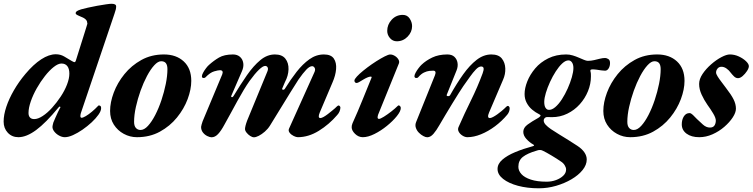

<svg xmlns="http://www.w3.org/2000/svg" viewBox="-22 -727 4065 1037"><path d="M77.4 14Q42.6 14 20.1 -10.1Q-2.4 -34.2 -2.4 -70.3Q-2.4 -106.7 12.1 -150Q26.5 -193.3 53 -239.2Q79.4 -285.2 115.4 -327.8Q158.5 -379.2 200.6 -406.6Q242.6 -433.9 279.5 -433.9Q304 -433.9 324.3 -422.2Q344.6 -410.5 364.4 -398.3Q371.5 -394.3 374.8 -392.8Q378.1 -391.3 381 -391.3Q384.9 -391.3 387.7 -399.9L435 -550.3Q442.7 -574.4 445.7 -584.8Q448.7 -595.3 449.6 -597.6Q450.5 -599.9 449.7 -600.6Q448.8 -601.3 448.8 -604.8Q448.8 -614.9 439.2 -623.5Q429.5 -632 408.5 -639.7Q395.6 -645.2 391.2 -648.4Q386.7 -651.5 386.7 -655.3Q386.7 -662.3 393.1 -666.7Q399.5 -671.1 416.6 -676.6Q429.2 -680.2 452.9 -685.6Q476.6 -691 503.1 -695.8Q529.6 -700.5 550.9 -703.6Q572.2 -706.6 580.2 -706.6Q605.3 -706.6 605.3 -692.6Q605.3 -684.4 603.5 -676.4Q601.6 -668.4 596.4 -653.2L414.7 -116Q413.5 -111.3 412.8 -107.5Q412.1 -103.7 412.1 -100.6Q412.1 -90.9 418.8 -90.9Q426 -90.9 441.6 -100Q457.1 -109.1 474.7 -123.9Q492.3 -138.6 506.9 -154.2Q509.7 -157.2 510.1 -157.3Q510.5 -157.5 511.6 -157.5Q524.6 -157.5 524.2 -143Q524.2 -127.9 509.9 -107.6Q495.6 -87.3 473.1 -66.3Q450.6 -45.4 424 -26.9Q397.3 -8.5 372.2 2.8Q347 14 328.3 14Q313.2 14 297.4 5.4Q281.7 -3.1 271.5 -16.1Q261.3 -29 261.3 -41.7Q261.3 -47.5 266.1 -65.2Q270.6 -76.2 277.5 -91.9Q284.3 -107.6 291.1 -121.8Q297.9 -136.1 301.9 -143.1Q305.8 -150.1 303 -141.9Q305.8 -149.1 302.1 -151Q298.4 -152.8 293.7 -146.2Q225.5 -63.3 173.1 -24.6Q120.7 14 77.4 14ZM162.8 -83.8Q183.2 -83.8 208.6 -100.5Q234.1 -117.1 259 -144.7Q284 -172.3 305.5 -204.7Q327.1 -237.1 339.8 -270Q352.6 -302.8 352.6 -329.3Q352.6 -355.8 341.6 -369.9Q330.7 -383.9 309.9 -383.9Q291.9 -383.9 268.2 -365.2Q244.5 -346.5 220.7 -316.2Q196.8 -285.9 176.7 -250.4Q156.5 -214.9 144.3 -179.4Q132 -144 132 -116.9Q132 -100.7 140 -92.3Q147.9 -83.8 162.8 -83.8Z M717.7 14Q679.8 14 646.5 -4.1Q613.2 -22.1 592.9 -53.8Q572.6 -85.6 572.6 -127.7Q572.6 -173.9 592.3 -226.7Q612.1 -279.6 650 -326.5Q687.9 -373.3 741.7 -403.1Q795.4 -432.9 863.5 -432.9Q929.9 -432.9 970.5 -395.2Q1011.1 -357.5 1011.1 -290.3Q1011.1 -244.4 991.5 -191.8Q971.8 -139.1 933.8 -92.3Q895.8 -45.5 841.5 -15.8Q787.2 14 717.7 14ZM737 -25Q756.9 -25 777.3 -47.3Q797.7 -69.5 816.5 -105.9Q835.3 -142.4 850 -186.3Q864.6 -230.1 873.5 -274Q882.3 -317.9 882.3 -353.5Q882.3 -374.6 874.2 -385.5Q866.1 -396.3 848.3 -396.3Q831.1 -396.3 811.1 -374.4Q791.1 -352.6 771.9 -316.5Q752.7 -280.4 737.1 -236.8Q721.6 -193.2 711.9 -149.4Q702.2 -105.7 702.2 -69Q702.2 -46.6 712.1 -35.8Q721.9 -25 737 -25Z M1120.6 14.5Q1111.5 14.5 1097.7 7.9Q1083.8 1.3 1073.9 -11.5Q1064.1 -24.2 1064.1 -41.7Q1064.9 -46.7 1066.9 -54.6Q1068.9 -62.6 1072.3 -71.7L1178.2 -325Q1182.4 -335.5 1179.5 -341.7Q1176.5 -347.8 1166.2 -347.8Q1156.1 -347.8 1134.7 -341.6Q1113.2 -335.4 1088.4 -310Q1084.4 -305.2 1076.6 -305.7Q1068.9 -306.2 1068.5 -314.8Q1068.5 -322.5 1075 -334.4Q1081.5 -346.4 1090.9 -358.8Q1100.4 -371.3 1107.6 -377.1Q1132.8 -399.8 1160.9 -416.2Q1189 -432.7 1236.2 -432.9Q1259.2 -432.9 1273.9 -420.2Q1288.6 -407.5 1291.9 -386.4Q1295.1 -365.4 1284.6 -342L1227.6 -210.4Q1224.6 -203.4 1229.9 -202.4Q1235.3 -201.4 1239.1 -208Q1276.3 -269.9 1311.7 -320.8Q1347.1 -371.7 1384.1 -402.3Q1421 -432.9 1462.8 -432.9Q1501.5 -432.9 1519.4 -410Q1537.4 -387.1 1536.3 -352.5Q1535.3 -317.8 1516.9 -283.4L1503 -250.5Q1499.2 -243.5 1506.2 -242.5Q1513.1 -241.5 1517 -248.2Q1547.5 -297.5 1580.2 -339.3Q1612.9 -381.1 1649.3 -407Q1685.6 -432.9 1727.5 -432.9Q1766.1 -432.9 1781.1 -410.6Q1796.1 -388.4 1793.3 -353.8Q1790.4 -319.2 1773.9 -281.8L1705.1 -119.6Q1692.6 -89.4 1708.5 -89.4Q1714.8 -89.4 1725.6 -95.4Q1736.5 -101.5 1748.6 -110.8Q1760.8 -120 1771.3 -128.9Q1781.9 -137.7 1787.5 -142.5Q1792.6 -147.6 1798 -152.5Q1803.5 -157.4 1806.9 -157.4Q1809.9 -157.4 1813.2 -153.7Q1816.6 -150 1816.6 -145.1Q1815.7 -134.7 1811.8 -125Q1807.9 -115.2 1799.4 -105.9Q1755.7 -54.9 1700 -20.5Q1644.2 14 1586.5 14Q1577.7 14 1564.3 7.5Q1550.9 1 1542.3 -10Q1533.7 -21 1539.3 -32.8L1675 -334.3Q1683 -350.2 1677.8 -359.8Q1672.6 -369.4 1664 -369.5Q1650.5 -369.7 1632.5 -351Q1614.5 -332.3 1590.5 -297.8Q1572.3 -269.8 1547 -228.9Q1521.7 -188.1 1493.4 -141.7Q1465.1 -95.3 1436.1 -48.5Q1424.8 -30.4 1408.2 -16Q1391.5 -1.5 1375.8 6.5Q1360.1 14.5 1349.7 14.5Q1340.6 14.5 1329.2 7.2Q1317.8 -0.2 1309.6 -10.7Q1301.3 -21.2 1301.3 -30.5Q1301.3 -36.3 1304.1 -48.2Q1307 -60.1 1312.9 -75.8L1420.6 -337.3Q1428 -353.7 1423.9 -362.2Q1419.9 -370.7 1410.5 -370.9Q1398.6 -371.3 1376.9 -350.7Q1355.2 -330.2 1325.5 -289.2Q1311 -268.6 1294.3 -241Q1277.5 -213.3 1260.3 -181.8Q1243.1 -150.3 1225.2 -117.4Q1207.3 -84.5 1189.9 -53.4Q1172.1 -20.2 1155.6 -2.8Q1139.2 14.5 1120.6 14.5Z M1937.7 14Q1914.1 14 1895.7 -4Q1877.4 -21.9 1877.4 -39.7Q1877.4 -44.5 1878.3 -49.7Q1879.2 -55 1882 -61.4Q1910.7 -124.7 1935.8 -187.2Q1961 -249.6 1984.6 -307.1Q1987 -313.3 1980.4 -313.3Q1973 -313.3 1962.1 -308.6Q1951.3 -304 1939.8 -297Q1928.4 -290.1 1917.2 -283.5Q1904 -276.2 1898.2 -280.3Q1892.3 -284.3 1892.3 -291.8Q1892.3 -299.3 1905.6 -313.7Q1918.8 -328.1 1940.1 -345.4Q1961.4 -362.8 1986.1 -380Q2010.9 -397.1 2034.2 -410.6Q2057.5 -424.1 2073.5 -430.2Q2088.2 -435.9 2103.8 -428.6Q2119.4 -421.4 2128.1 -408.7Q2136.9 -396 2132.5 -384.5L2020.3 -107.8Q2018.8 -103.9 2018.1 -99.6Q2017.4 -95.4 2017.4 -92.7Q2017.4 -89 2019.6 -86.9Q2021.8 -84.8 2024.4 -84.8Q2032.6 -84.8 2051.5 -96.7Q2070.3 -108.5 2091.2 -124.7Q2112.1 -141 2126.2 -155Q2129 -157.9 2130.2 -157.9Q2135.5 -157.9 2139.1 -153.5Q2142.7 -149.1 2142.7 -143.8Q2142.7 -126.2 2121.3 -99.7Q2099.8 -73.1 2067.6 -47Q2035.4 -20.8 2000.5 -3.4Q1965.6 14 1937.7 14ZM2121.2 -504Q2099 -504 2084.2 -521.3Q2069.4 -538.6 2069.4 -560.2Q2069.4 -594.2 2093.4 -620.4Q2117.5 -646.6 2153.5 -646.6Q2177.5 -646.6 2190.6 -627Q2203.7 -607.3 2203.7 -585.6Q2203.7 -554.1 2179.5 -529Q2155.3 -504 2121.2 -504Z M2285.3 14.4Q2276.8 14.4 2264.4 7.8Q2251.9 1.3 2240.5 -10.2Q2229.1 -21.6 2224 -37Q2218.8 -52.3 2225.9 -69L2327.1 -320.2Q2336.9 -345.3 2317.6 -345.3Q2310.9 -345.3 2297.4 -344.1Q2284 -342.8 2268.1 -335.3Q2252.2 -327.7 2237.1 -310Q2233.1 -305.2 2225.3 -305.7Q2217.5 -306.2 2216.3 -314.8Q2216.3 -322.5 2222.7 -334.4Q2229.1 -346.4 2238.6 -358.8Q2248.1 -371.1 2254.5 -377.1Q2278.6 -400.1 2312.7 -416.4Q2346.8 -432.7 2393.9 -432.9Q2418.8 -432.9 2432.4 -420Q2445.9 -407.1 2449.1 -387.7Q2452.4 -368.2 2444.1 -347.2L2391.2 -215.8Q2388.2 -208.8 2396.8 -207.8Q2405.4 -206.8 2409.3 -213.4Q2444.5 -276 2479.6 -325.3Q2514.8 -374.7 2552.5 -403.8Q2590.3 -432.9 2631.8 -432.9Q2670.8 -432.9 2688.4 -411Q2705.9 -389.1 2707.1 -357.6Q2708.4 -326.2 2695.2 -296.6L2619.6 -119.6Q2607 -89.4 2623.8 -89.4Q2630 -89.4 2641 -95.1Q2651.9 -100.8 2664.2 -109.6Q2676.4 -118.4 2686.6 -126.9Q2696.9 -135.3 2701.7 -140.1Q2706.8 -145.2 2712.2 -150.2Q2717.6 -155.1 2721.1 -155.1Q2724.1 -155.1 2727.4 -151.4Q2730.7 -147.6 2730.7 -142.8Q2730.7 -123.3 2717.7 -107.5Q2688.4 -72.4 2651.5 -44.9Q2614.7 -17.5 2575.8 -1.7Q2536.9 14 2502.4 14Q2489.3 14 2475.8 5.4Q2462.3 -3.1 2455.8 -15.2Q2449.2 -27.2 2454.2 -39.8Q2486.5 -113.4 2521.7 -184.8Q2557 -256.2 2584.6 -330.6Q2591.6 -349.5 2589.9 -358.6Q2588.2 -367.7 2576.6 -367.9Q2564 -368.1 2548.6 -352.2Q2533.2 -336.3 2516.2 -312.3Q2499.3 -288.2 2480.5 -262Q2471.8 -249.7 2455.9 -224.3Q2440 -198.9 2420.8 -167.7Q2401.5 -136.6 2383.2 -105.4Q2364.9 -74.2 2350.7 -50.3Q2335.2 -22.8 2319.2 -4.2Q2303.1 14.4 2285.3 14.4Z M2888.2 290Q2826.1 290 2775.7 276.5Q2725.4 263 2695.3 239.3Q2665.3 215.6 2665.3 185.7Q2665.3 157.8 2691.3 135.3Q2717.4 112.7 2760.5 94.7Q2803.7 76.7 2856.1 62.5Q2868.2 58.7 2858.1 53.5Q2837.7 41.9 2821 23.5Q2804.3 5.1 2804.3 -15Q2804.3 -37.2 2827.8 -54.4Q2851.4 -71.5 2884.7 -90Q2891.3 -94.1 2894.4 -97.6Q2897.6 -101 2897.6 -102.8Q2897.6 -106.6 2887.9 -111.2Q2870.4 -119.6 2852.3 -134.7Q2834.3 -149.7 2822.8 -171.3Q2811.3 -192.9 2811.3 -219Q2811.3 -250.5 2825.9 -287.4Q2840.5 -324.2 2868.6 -357.5Q2896.6 -390.8 2939 -411.8Q2981.4 -432.9 3036.1 -432.9Q3054.7 -432.9 3072 -427.5Q3089.3 -422.2 3103.5 -415.9Q3118.7 -409.5 3131.8 -403.9Q3145 -398.4 3152.8 -398.4Q3170.3 -398.4 3186.7 -402.3Q3203.1 -406.2 3218.4 -410Q3233.7 -413.8 3246.7 -413.8Q3253.5 -413.8 3263.1 -408.3Q3272.8 -402.8 3272.8 -386.7Q3272.8 -369.4 3265.1 -357.3Q3257.5 -345.2 3245.8 -345.2Q3236.8 -345.2 3225.3 -346.9Q3213.8 -348.7 3201.3 -350.5Q3188.9 -352.3 3177.6 -352.3Q3173.4 -352.3 3169.3 -350.5Q3165.2 -348.7 3167.2 -340.7Q3169.2 -334.4 3169.4 -327.8Q3169.6 -321.3 3169.6 -313.7Q3169.6 -273.9 3153.7 -234.7Q3137.8 -195.4 3109.3 -163.8Q3080.9 -132.1 3042.2 -113.2Q3003.6 -94.2 2958.3 -94.2Q2948.8 -94.2 2939.2 -94.8Q2929.6 -95.4 2924.8 -92.9Q2914.6 -86.3 2914.6 -76.2Q2914.6 -64.7 2925.3 -53.2Q2936.1 -41.6 2953.7 -29.5Q2973.1 -16.8 2997.9 -1.3Q3022.6 14.2 3048.5 29.9Q3074.3 45.6 3096.5 60.7Q3121 76.7 3134 95.5Q3147 114.4 3147 134.3Q3147 163.6 3124.5 191.5Q3101.9 219.4 3064.4 241.4Q3026.9 263.4 2981.2 276.7Q2935.5 290 2888.2 290ZM2930.5 254.3Q2957.4 254.3 2981.2 245.5Q3004.9 236.7 3020.2 222Q3035.5 207.4 3035.5 188.5Q3035.5 177.6 3027.7 165.2Q3019.9 152.8 3006.8 144.8Q2986.5 130.6 2957.1 113.1Q2927.8 95.5 2910.2 87.3Q2902.1 83 2894.5 83Q2889.4 83 2884.9 84Q2880.5 85 2875.3 87Q2826.8 101.1 2802.2 120.3Q2777.7 139.5 2777.7 173.8Q2777.7 195 2794.2 213.3Q2810.7 231.6 2844.8 242.9Q2878.8 254.3 2930.5 254.3ZM2940.5 -133.8Q2957.7 -132.2 2976.6 -148.1Q2995.5 -164.1 3012.9 -191Q3030.3 -218 3044.2 -249.2Q3058.1 -280.5 3066.6 -310.1Q3075 -339.7 3075 -359.5Q3075 -378.6 3067.4 -389.7Q3059.9 -400.8 3048.2 -400.8Q3032.4 -400.8 3014.7 -384.4Q2996.9 -367.9 2979.8 -341.4Q2962.7 -314.9 2948.7 -284.3Q2934.7 -253.6 2926.2 -225.4Q2917.7 -197.1 2917.5 -176.9Q2917.5 -155.4 2924.3 -145Q2931.1 -134.6 2940.5 -133.8Z M3381.7 14Q3343.8 14 3310.5 -4.1Q3277.2 -22.1 3256.9 -53.8Q3236.6 -85.6 3236.6 -127.7Q3236.6 -173.9 3256.3 -226.7Q3276.1 -279.6 3314 -326.5Q3351.9 -373.3 3405.7 -403.1Q3459.4 -432.9 3527.5 -432.9Q3593.9 -432.9 3634.5 -395.2Q3675.1 -357.5 3675.1 -290.3Q3675.1 -244.4 3655.5 -191.8Q3635.8 -139.1 3597.8 -92.3Q3559.8 -45.5 3505.5 -15.8Q3451.2 14 3381.7 14ZM3401 -25Q3420.9 -25 3441.3 -47.3Q3461.7 -69.5 3480.5 -105.9Q3499.3 -142.4 3514 -186.3Q3528.6 -230.1 3537.5 -274Q3546.3 -317.9 3546.3 -353.5Q3546.3 -374.6 3538.2 -385.5Q3530.1 -396.3 3512.3 -396.3Q3495.1 -396.3 3475.1 -374.4Q3455.1 -352.6 3435.9 -316.5Q3416.7 -280.4 3401.1 -236.8Q3385.6 -193.2 3375.9 -149.4Q3366.2 -105.7 3366.2 -69Q3366.2 -46.6 3376.1 -35.8Q3385.9 -25 3401 -25Z M3754.5 14Q3712 14 3686.1 -5.1Q3660.3 -24.1 3660.3 -55.4Q3660.3 -80.9 3671.6 -98.5Q3682.9 -116.2 3702.2 -116.2Q3710 -116.2 3720 -106.6Q3730 -97 3742.2 -84.1Q3756.5 -70.3 3774.5 -54.2Q3792.5 -38.1 3812.1 -38.1Q3828.4 -38.1 3835.8 -47.8Q3843.2 -57.4 3844.2 -73.7Q3845 -89.1 3830.1 -113.8Q3815.3 -138.5 3798.8 -161Q3780.9 -186.7 3767.5 -215.9Q3754 -245.2 3754 -273.4Q3754 -299.9 3772.4 -327.4Q3790.8 -355 3818.6 -379.3Q3846.4 -403.7 3874.2 -418.3Q3901.9 -432.9 3919.8 -432.9Q3945.1 -432.9 3968.4 -422.1Q3991.6 -411.3 4007.1 -396.5Q4022.6 -381.6 4022.6 -369.7Q4022.6 -358.8 4012.5 -343.3Q4002.4 -327.9 3989.1 -316.3Q3975.7 -304.8 3964 -304.8Q3952.4 -304.8 3942.5 -314.3Q3932.6 -323.9 3924.9 -334Q3915.7 -347.3 3902.2 -356.8Q3888.8 -366.4 3874.8 -366.4Q3861.3 -366.4 3853.4 -356.6Q3845.5 -346.7 3845.5 -335.4Q3845.5 -327.4 3853.9 -314.1Q3862.2 -300.8 3874.2 -285.2Q3886.2 -269.7 3898.2 -253.2Q3927.2 -216 3940 -190.4Q3952.8 -164.9 3952.8 -140.2Q3952.8 -119.2 3935.7 -93Q3918.6 -66.8 3890.2 -42.1Q3861.8 -17.5 3826.4 -1.7Q3791 14 3754.5 14Z"/></svg>

Font: EB Garamond
Style: Italic
Weight: 400
Italic angle: -17.2°
Designer: Georg Duffner and Octavio Pardo
Foundry: Georg Duffner
Version: Version 1.001